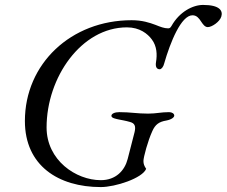

<svg xmlns="http://www.w3.org/2000/svg" viewBox="-20 -745 920 779"><path d="M389 14C448 14 558 -22 573 -60C565 -72 562 -80 562 -92C562 -107 580 -174 598 -213C610 -240 625 -251 655 -256C676 -260 687 -269 687 -276C687 -284 678 -290 666 -290C633 -290 614 -284 581 -284C535 -284 510 -290 464 -290C446 -290 432 -284 432 -275C432 -266 449 -263 463 -260C473 -258 491 -255 508 -250C526 -245 532 -234 526 -209L498 -100C486 -53 450 -14 389 -14C288 -14 169 -95 169 -228C169 -431 310 -634 495 -634C547 -634 579 -608 596 -585C617 -557 618 -523 613 -493C610 -475 615 -464 628 -464C635 -464 643 -474 646 -487C671 -574 715 -683 761 -683C778 -683 787 -671 795 -659C803 -647 811 -635 823 -635C840 -635 872 -657 878 -678C885 -701 872 -725 804 -725C762 -725 708 -697 676 -640C671 -631 667 -630 662 -630C646 -630 631 -636 611 -644C587 -653 557 -663 514 -663C268 -663 81 -486 81 -254C81 -73 217 14 389 14Z"/></svg>

Font: EB Garamond
Style: Italic
Weight: 400
Italic angle: -17.2°
Designer: Georg Duffner and Octavio Pardo
Foundry: Georg Duffner
Version: Version 1.000;PS 001.000;hotconv 1.0.88;makeotf.lib2.5.64775